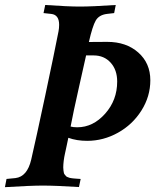

<svg xmlns="http://www.w3.org/2000/svg" viewBox="-37 -754 627 775"><path d="M284.7 -727.5Q335 -727.5 430.2 -733.9L423.8 -701.2L394.5 -697.8Q362.8 -693.8 349.6 -671.4Q336.4 -648.9 321.8 -584.5Q345.2 -585 396 -585Q472.7 -585 521.2 -542Q569.8 -499 569.8 -430.2Q569.8 -364.7 533.9 -307.9Q498 -251 439.2 -218.3Q380.4 -185.5 314.9 -185.5Q272.5 -185.5 238.8 -197.8Q236.3 -185.5 231.9 -164.8Q227.5 -144 224.9 -132.3Q222.2 -120.6 220.2 -105.2Q218.3 -89.8 218.3 -78.1Q218.3 -71.3 219.2 -65.7Q220.2 -60.1 220.9 -55.9Q221.7 -51.8 225.1 -48.3Q228.5 -44.9 230 -42.7Q231.4 -40.5 236.8 -38.8Q242.2 -37.1 244.1 -36.1Q246.1 -35.2 253.9 -34.4Q261.7 -33.7 263.9 -33.4Q266.1 -33.2 275.9 -32.5Q285.6 -31.7 288.6 -31.7L281.7 1Q187 -4.9 135.3 -4.9Q87.4 -4.9 -17.1 1.5L-10.7 -31.7L25.4 -35.2Q72.8 -41 88.9 -109.4Q107.4 -189 145.5 -367.9Q183.6 -546.9 199.2 -627.4Q201.7 -640.6 201.7 -653.8Q201.7 -694.3 169.9 -697.8L138.7 -701.2L145.5 -733.9Q238.8 -727.5 284.7 -727.5ZM340.8 -530.3H310.5Q305.2 -505.4 281.7 -401.9Q258.3 -298.3 248 -243.2Q258.8 -240.2 274.9 -240.2Q338.4 -240.2 387.2 -294.9Q436 -349.6 436 -424.8Q436 -471.7 409.7 -501Q383.3 -530.3 340.8 -530.3Z"/></svg>

Font: Flanker
Style: Bold Italic
Weight: 700
Italic angle: -12°
Designer: Flanker
Version: Version 2.000